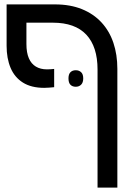

<svg xmlns="http://www.w3.org/2000/svg" viewBox="-20 -612 623 872"><path d="M423 240V-296Q423 -400 372 -454.5Q321 -509 220 -509H10V-592H230Q299 -592 352 -570.5Q405 -549 441 -510Q477 -471 495 -417.5Q513 -364 513 -299V240ZM181 -213Q122 -213 84 -237Q46 -261 28 -304Q10 -347 10 -404V-592H100V-412Q100 -373 111 -347.5Q122 -322 143 -309.5Q164 -297 193 -297Q201 -297 209.5 -297.5Q218 -298 226 -299V-216Q215 -215 203 -214Q191 -213 181 -213ZM291 -256Q291 -275 300 -284Q309 -293 324 -293Q339 -293 348.5 -284Q358 -275 358 -256Q358 -237 348.5 -227.5Q339 -218 324 -218Q309 -218 300 -227Q291 -236 291 -256Z"/></svg>

Font: Noto Sans Hebrew
Style: Regular
Weight: 400
Designer: Monotype Design Team
Foundry: Monotype Imaging Inc.
Version: Version 2.003;January 10, 2023;FontCreator 14.0.0.2877 64-bi